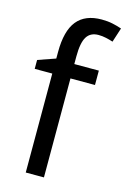

<svg xmlns="http://www.w3.org/2000/svg" viewBox="-118 -821 581 877"><g transform="rotate(15 173.0 -382.5)"><path d="M298 -468H182V0H96V-468H13V-510L96 -539V-570Q96 -670 134.5 -717.5Q173 -765 251 -765Q279 -765 302.5 -760Q326 -755 346 -748L324 -680Q309 -685 291 -689Q273 -693 255 -693Q217 -693 199.5 -665Q182 -637 182 -572V-536H298Z"/></g></svg>

Font: Noto Sans Gurmukhi SemiCondensed
Style: Regular
Weight: 400
Width: 4
Designer: Jelle Bosma - Monotype Design Team
Foundry: Monotype Imaging Inc.
Version: Version 2.004; ttfautohint (v1.8.4.7-5d5b)